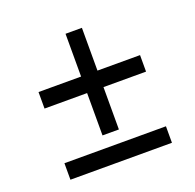

<svg xmlns="http://www.w3.org/2000/svg" viewBox="-107 -690 813 801"><g transform="rotate(-20 300.0 -289.5)"><path d="M263.2 -315.9H74.2V-389.2H263.2V-579.1H335.9V-389.2H524.9V-315.9H335.9V-127.9H263.2ZM74.2 0V-73.2H524.9V0Z"/></g></svg>

Font: Noto Mono
Style: Regular
Weight: 400
Designer: Monotype Design Team
Foundry: Monotype Imaging Inc.
Version: Version 1.00